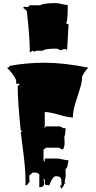

<svg xmlns="http://www.w3.org/2000/svg" viewBox="-20 -1134 611 1219"><path d="M335.4 -825.2Q264.2 -825.2 252 -812Q236.3 -812 219.7 -812Q203.1 -812 194.3 -803.2Q194.3 -812 185.1 -812Q174.3 -801.3 169.4 -801.3Q169.4 -896 150.4 -1063Q148.9 -1064.5 143.6 -1070.8Q132.8 -1083 125 -1083L134.3 -1091.3L151.4 -1089.4Q162.6 -1089.4 168.5 -1100.6H234.9Q256.3 -1114.3 333.5 -1114.3Q347.2 -1114.3 373 -1108.2Q398.9 -1102.1 410.2 -1102.1Q410.2 -988.3 398.4 -988.3Q407.7 -980 415.5 -980L405.8 -813.5L397.9 -822.8H388.7L365.2 -815.4Q357.9 -815.4 353 -820.3Q348.1 -825.2 335.4 -825.2ZM415 -116.2 406.2 -71.3 396 -59.6 397 -22.5Q397 -10.3 391.6 14.4Q386.2 39.1 385.3 44.4L369.6 64.5L360.4 42Q369.6 42.5 369.6 46.9Q370.6 44.9 370.6 25.4Q370.6 5.9 364.7 -4.6Q358.9 -15.1 335 -15.1Q324.7 -15.1 318.1 -5.9Q311.5 3.4 308.8 7.1Q306.2 10.7 301.8 20.5Q296.9 32.2 292 43.5L291 42Q269.5 42 266.8 38.1Q264.2 34.2 264.2 7.8L256.3 -2.9L260.3 29.3Q260.3 55.2 229.5 55.2V-26.9Q218.3 -38.6 203.1 -38.6Q188 -38.6 186 -37.6L175.8 -26.9Q166 -26.9 166 -8.5Q166 9.8 168 18.6L150.4 42H141.1L142.1 22Q142.1 -59.6 127.9 -167.5Q113.8 -275.4 111.3 -297.9H122.1L111.3 -308.6Q92.3 -491.2 92.3 -591.8H102.5V-602.5H82.5V-626Q63 -666.5 23.9 -704.6H32.7L43 -715.8Q146.5 -735.8 264.4 -735.8Q382.3 -735.8 541 -704.6Q521.5 -687.5 501.5 -648.9Q501.5 -613.8 486.8 -568.4Q472.2 -522.9 457.5 -475.8Q442.9 -428.7 442.9 -388.2Q414.1 -388.2 353.8 -405.5Q293.5 -422.9 264.2 -422.9V-331.5L256.3 -320.3L272.9 -331.5H352.5Q369.1 -331.5 379.4 -320.3H396Q396 -283.7 388.2 -263.2Q390.1 -243.7 390.1 -223.6Q390.1 -203.6 379.4 -184.1L352.5 -196.3H272.9L256.3 -184.1V-116.2L264.2 -106V-127.4H344.2Q353.5 -127.4 377.9 -121.8Q402.3 -116.2 415 -116.2ZM387.7 37.6Q387.2 24.4 394.5 23.4H396Q396 25.9 392.1 30.3Q388.2 34.7 387.7 37.6ZM386.7 42 385.7 42.5Z"/></svg>

Font: Butcherman
Style: Regular
Weight: 400
Version: Version 001.004